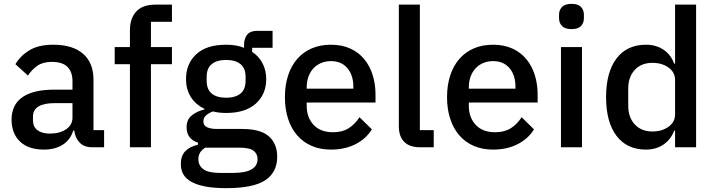

<svg xmlns="http://www.w3.org/2000/svg" viewBox="-20 -764 3709 996"><path d="M459 0Q416 0 393 -24.5Q370 -49 365 -87H360Q345 -38 305 -13Q265 12 208 12Q127 12 83.5 -30Q40 -72 40 -143Q40 -221 96.5 -260Q153 -299 262 -299H356V-343Q356 -391 330 -417Q304 -443 249 -443Q203 -443 174 -423Q145 -403 125 -372L60 -431Q86 -475 133 -503.5Q180 -532 256 -532Q357 -532 411 -485Q465 -438 465 -350V-89H520V0ZM239 -71Q290 -71 323 -93.5Q356 -116 356 -154V-229H264Q151 -229 151 -159V-141Q151 -106 174.5 -88.5Q198 -71 239 -71Z M654 -431H575V-520H654V-606Q654 -669 687 -704.5Q720 -740 786 -740H872V-651H763V-520H872V-431H763V0H654Z M1418 49Q1418 130 1356 171Q1294 212 1154 212Q1090 212 1045.5 203.5Q1001 195 972.5 179Q944 163 931 140Q918 117 918 87Q918 44 941.5 20Q965 -4 1007 -13V-24Q948 -43 948 -104Q948 -144 975 -165.5Q1002 -187 1040 -196V-200Q994 -222 969.5 -261.5Q945 -301 945 -354Q945 -434 998.5 -483Q1052 -532 1152 -532Q1207 -532 1246 -516V-530Q1246 -565 1262.5 -584.5Q1279 -604 1314 -604H1394V-516H1288V-495Q1323 -472 1342 -435.5Q1361 -399 1361 -354Q1361 -275 1307 -226.5Q1253 -178 1153 -178Q1115 -178 1085 -186Q1065 -179 1050 -166.5Q1035 -154 1035 -134Q1035 -113 1054 -104Q1073 -95 1108 -95H1236Q1332 -95 1375 -56.5Q1418 -18 1418 49ZM1316 61Q1316 34 1295.5 18Q1275 2 1221 2H1045Q1009 23 1009 62Q1009 94 1034.5 113.5Q1060 133 1121 133H1189Q1316 133 1316 61ZM1153 -257Q1201 -257 1227.5 -278.5Q1254 -300 1254 -345V-365Q1254 -410 1227.5 -431.5Q1201 -453 1153 -453Q1105 -453 1078.5 -431.5Q1052 -410 1052 -365V-345Q1052 -300 1078.5 -278.5Q1105 -257 1153 -257Z M1697 12Q1641 12 1597 -7Q1553 -26 1522 -61.5Q1491 -97 1474.5 -147.5Q1458 -198 1458 -260Q1458 -322 1474.5 -372.5Q1491 -423 1522 -458.5Q1553 -494 1597 -513Q1641 -532 1697 -532Q1754 -532 1797.5 -512Q1841 -492 1870 -456.5Q1899 -421 1913.5 -374Q1928 -327 1928 -273V-232H1571V-215Q1571 -155 1606.5 -116.5Q1642 -78 1708 -78Q1756 -78 1789 -99Q1822 -120 1845 -156L1909 -93Q1880 -45 1825 -16.5Q1770 12 1697 12ZM1697 -447Q1669 -447 1645.5 -437Q1622 -427 1605.5 -409Q1589 -391 1580 -366Q1571 -341 1571 -311V-304H1813V-314Q1813 -374 1782 -410.5Q1751 -447 1697 -447Z M2160 0Q2104 0 2076.5 -28.5Q2049 -57 2049 -108V-740H2158V-89H2230V0Z M2538 12Q2482 12 2438 -7Q2394 -26 2363 -61.5Q2332 -97 2315.5 -147.5Q2299 -198 2299 -260Q2299 -322 2315.5 -372.5Q2332 -423 2363 -458.5Q2394 -494 2438 -513Q2482 -532 2538 -532Q2595 -532 2638.5 -512Q2682 -492 2711 -456.5Q2740 -421 2754.5 -374Q2769 -327 2769 -273V-232H2412V-215Q2412 -155 2447.5 -116.5Q2483 -78 2549 -78Q2597 -78 2630 -99Q2663 -120 2686 -156L2750 -93Q2721 -45 2666 -16.5Q2611 12 2538 12ZM2538 -447Q2510 -447 2486.5 -437Q2463 -427 2446.5 -409Q2430 -391 2421 -366Q2412 -341 2412 -311V-304H2654V-314Q2654 -374 2623 -410.5Q2592 -447 2538 -447Z M2945 -613Q2911 -613 2895.5 -629Q2880 -645 2880 -670V-687Q2880 -712 2895.5 -728Q2911 -744 2945 -744Q2979 -744 2994 -728Q3009 -712 3009 -687V-670Q3009 -645 2994 -629Q2979 -613 2945 -613ZM2890 -520H2999V0H2890Z M3482 -86H3477Q3460 -40 3421.5 -14Q3383 12 3331 12Q3232 12 3178 -59.5Q3124 -131 3124 -260Q3124 -389 3178 -460.5Q3232 -532 3331 -532Q3383 -532 3421.5 -506.5Q3460 -481 3477 -434H3482V-740H3591V0H3482ZM3364 -82Q3414 -82 3448 -106.5Q3482 -131 3482 -171V-349Q3482 -389 3448 -413.5Q3414 -438 3364 -438Q3307 -438 3273 -401.5Q3239 -365 3239 -305V-215Q3239 -155 3273 -118.5Q3307 -82 3364 -82Z"/></svg>

Font: IBM Plex Sans Thai Looped Medium
Style: Regular
Weight: 500
Designer: Mike Abbink, Paul van der Laan, Pieter van Rosmalen, Ben Mitchell, Mark Frömberg
Foundry: Bold Monday
Version: Version 1.1